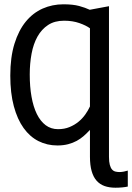

<svg xmlns="http://www.w3.org/2000/svg" viewBox="-20 -667 614 892"><path d="M486.3 61.5V-638.2L397 -621.6C383.3 -628.1 366.9 -634 347.7 -639.2C328.5 -644.4 304 -647 274.4 -647C240.2 -647 208.2 -640.4 178.2 -627.2C148.3 -614 122.2 -593.8 99.9 -566.7C77.6 -539.5 60 -505 47.1 -463.4C34.3 -421.7 27.8 -372.6 27.8 -315.9C27.8 -261.6 33.3 -214.1 44.2 -173.6C55.1 -133.1 70.2 -99.3 89.6 -72.3C109 -45.2 132 -25 158.7 -11.5C185.4 2 214.7 8.8 246.6 8.8C265.1 8.8 281.8 6.8 296.6 2.9C311.4 -1 324.8 -6.2 336.7 -12.7C348.6 -19.2 359.5 -26.9 369.4 -35.6C379.3 -44.4 388.8 -53.7 397.9 -63.5V61C397.9 87.4 400.6 109.7 405.8 127.9C411 146.2 418.6 161 428.7 172.4C438.8 183.8 451.2 192.1 465.8 197.3C480.5 202.5 497.4 205.1 516.6 205.1C527 205.1 537.4 204.6 547.9 203.6C558.3 202.6 566.9 201.3 573.7 199.7V125.5C568.8 127.1 562.8 128.7 555.7 130.1C548.5 131.6 541.7 132.3 535.2 132.3C528.6 132.3 522.4 131.6 516.4 130.1C510.3 128.7 505.1 125.5 500.7 120.6C496.3 115.7 492.8 108.6 490.2 99.1C487.6 89.7 486.3 77.1 486.3 61.5ZM277.8 -570.8C304.2 -570.8 327.8 -567.1 348.6 -559.8C369.5 -552.5 385.9 -544.4 397.9 -535.6V-172.4C392.4 -160.3 385.3 -148 376.5 -135.5C367.7 -123 357.2 -111.7 345 -101.6C332.8 -91.5 318.8 -83.2 303 -76.7C287.2 -70.1 269.4 -66.9 249.5 -66.9C227.7 -66.9 208.6 -73.1 192.1 -85.4C175.7 -97.8 162 -115.2 151.1 -137.5C140.2 -159.7 132 -186.4 126.5 -217.5C120.9 -248.6 118.2 -283 118.2 -320.8C118.2 -355 121 -387.3 126.7 -417.7C132.4 -448.2 141.6 -474.7 154.3 -497.3C167 -519.9 183.4 -537.8 203.6 -551C223.8 -564.2 248.5 -570.8 277.8 -570.8Z"/></svg>

Font: CodeNewRoman Nerd Font Mono
Style: Regular
Weight: 400
Monospace: yes
Designer: Sam Radian
Foundry: Code New Roman
Version: Version 2.00 November 29, 2014;Nerd Fonts 3.2.1